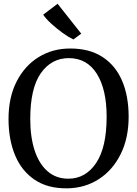

<svg xmlns="http://www.w3.org/2000/svg" viewBox="-20 -1016 748 1047"><path d="M347.5 11Q240.5 12.5 169 -35.8Q97.5 -84 62 -169.8Q26.5 -255.5 26.5 -367.5Q26.5 -485 70.5 -571.2Q114.5 -657.5 190.5 -704.5Q266.5 -751.5 363 -751.5Q468.5 -751.5 539.2 -705.2Q610 -659 645.8 -575.5Q681.5 -492 681.5 -379.5Q681.5 -263 638 -175.5Q594.5 -88 519 -39.2Q443.5 9.5 347.5 11ZM355 -699Q260.5 -699 202.8 -617Q145 -535 145 -367.5Q145 -268 169.2 -194.8Q193.5 -121.5 240 -81.5Q286.5 -41.5 352.5 -41.5Q446.5 -41.5 504 -126.8Q561.5 -212 561.5 -379.5Q561.5 -529 507.8 -614Q454 -699 355 -699ZM379.5 -801Q353.5 -813.5 321 -837Q288.5 -860.5 259.5 -887Q230.5 -913.5 215.5 -936L294 -995.5L423 -832.5L380.5 -801Z"/></svg>

Font: Merriweather
Style: Regular
Weight: 400
Designer: Eben Sorkin
Foundry: Eben Sorkin
Version: Version 2.100; ttfautohint (v1.7.19-72a1) -l 8 -r 50 -G 200 